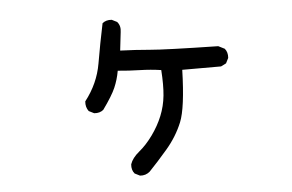

<svg xmlns="http://www.w3.org/2000/svg" viewBox="-45 -602 1091 717"><g transform="rotate(-5 500.0 -243.5)"><path d="M452.1 50.8 432.6 41Q420.9 27.3 422.9 5.9Q430.7 -17.6 457 -39.1Q483.4 -60.5 507.8 -94.2Q532.2 -127.9 546.9 -164.1Q561.5 -200.2 565.4 -239.3Q569.3 -278.3 565.4 -335Q526.4 -340.8 485.4 -341.8Q444.3 -342.8 403.3 -346.7Q397.5 -313.5 384.8 -284.2Q372.1 -254.9 336.9 -206.1Q323.2 -194.3 301.8 -196.3L282.2 -206.1Q270.5 -221.7 272.5 -243.2Q321.3 -305.7 334 -379.9Q346.7 -454.1 362.3 -528.3Q376 -540 397.5 -538.1L417 -528.3Q430.7 -512.7 426.8 -489.3L418.9 -420.9Q475.6 -418.9 530.3 -414.1Q585 -409.2 785.2 -405.3L808.6 -393.6Q820.3 -379.9 818.4 -358.4L808.6 -338.9L789.1 -329.1H643.6Q639.6 -186.5 618.2 -134.3Q596.7 -82 558.1 -37.1Q519.5 7.8 489.3 39.1Q473.6 52.7 452.1 50.8Z"/></g></svg>

Font: NaikaiFont
Style: Regular-Lite
Weight: 400
Version: Version 1.67